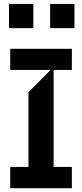

<svg xmlns="http://www.w3.org/2000/svg" viewBox="-20 -982 428 1002"><path d="M355.1 0H33.4V-110.8H128.6V-500.7L244.3 -617.2H33.4V-727.3H355.1V-617.2H259.9V-110.8H355.1ZM154.1 -835.2H27V-961.6H154.1ZM368.6 -835.2H241.5V-961.6H368.6Z"/></svg>

Font: Riot Sans
Style: Bold
Weight: 600
Designer: Rasmus Andersson
Foundry: rsms
Version: Version 4.001